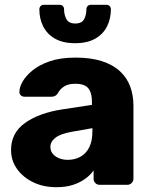

<svg xmlns="http://www.w3.org/2000/svg" viewBox="-20 -770 630 800"><path d="M215 10Q161 10 118.5 -10.5Q76 -31 51 -66Q26 -101 26 -145Q26 -216 84 -257.5Q142 -299 238 -314L363 -333V-347Q363 -383 348 -402Q333 -421 293 -421Q265 -421 247.5 -410Q230 -399 220 -380Q211 -367 195 -367H83Q72 -367 66 -373.5Q60 -380 61 -389Q61 -407 74.5 -430.5Q88 -454 116 -477Q144 -500 188 -515Q232 -530 295 -530Q359 -530 405 -515Q451 -500 480 -473Q509 -446 522.5 -409.5Q536 -373 536 -329V-25Q536 -15 528.5 -7.5Q521 0 511 0H395Q384 0 377 -7.5Q370 -15 370 -25V-60Q357 -41 335 -25Q313 -9 283.5 0.5Q254 10 215 10ZM262 -104Q291 -104 314.5 -116.5Q338 -129 351.5 -155.5Q365 -182 365 -222V-236L280 -221Q233 -213 211.5 -196.5Q190 -180 190 -158Q190 -141 200 -129Q210 -117 226.5 -110.5Q243 -104 262 -104ZM293 -590Q242 -590 209 -609Q176 -628 160 -660Q144 -692 144 -731Q144 -739 149 -744.5Q154 -750 163 -750H228Q237 -750 242 -744.5Q247 -739 247 -731Q247 -708 257 -690Q267 -672 293 -672Q321 -672 330.5 -690Q340 -708 340 -731Q340 -739 345 -744.5Q350 -750 359 -750H423Q432 -750 437 -744.5Q442 -739 442 -731Q442 -692 426 -660Q410 -628 377 -609Q344 -590 293 -590Z"/></svg>

Font: DVN-Rubik
Style: Bold
Weight: 700
Designer: Hubert and Fischer
Foundry: Hubert & Fischer
Version: Version 2.102